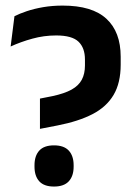

<svg xmlns="http://www.w3.org/2000/svg" viewBox="-20 -672 497 704"><path d="M126.5 -199.5V-310.5L172 -319.5Q216.5 -329 242.5 -343.5Q268.5 -358 280 -379.8Q291.5 -401.5 291.5 -432V-453.5Q291.5 -496.5 267.8 -519.2Q244 -542 186 -542Q141 -542 98.5 -530.2Q56 -518.5 19 -501.5L33 -612.5Q51.5 -622 78.2 -631Q105 -640 138.5 -645.8Q172 -651.5 210 -651.5Q318 -651.5 370.2 -603.2Q422.5 -555 422.5 -464V-435Q422.5 -368 396.5 -324Q370.5 -280 319.2 -253.5Q268 -227 191 -212ZM178 12Q141.5 12 124 -7.2Q106.5 -26.5 106.5 -61V-66Q106.5 -100.5 124 -119.8Q141.5 -139 178 -139Q214.5 -139 232.2 -119.8Q250 -100.5 250 -66V-61Q250 -26.5 232.2 -7.2Q214.5 12 178 12Z"/></svg>

Font: Anek Telugu SemiBold
Style: Regular
Weight: 600
Designer: Omkar Bhoir (Telugu), Yesha Goshar (Latin)
Foundry: Ek Type
Version: Version 1.003